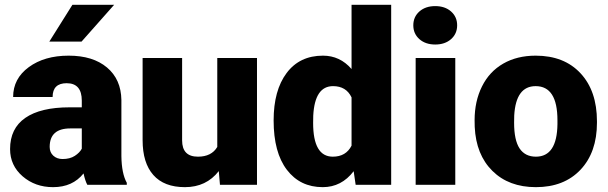

<svg xmlns="http://www.w3.org/2000/svg" viewBox="-20 -770 2534 800"><path d="M343.8 0Q335 -16.1 328.1 -47.4Q282.7 9.8 201.2 9.8Q126.5 9.8 74.2 -35.4Q22 -80.6 22 -148.9Q22 -234.9 85.4 -278.8Q148.9 -322.8 270 -322.8H320.8V-350.6Q320.8 -423.3 257.8 -423.3Q199.2 -423.3 199.2 -365.7H34.7Q34.7 -442.4 99.9 -490.2Q165 -538.1 266.1 -538.1Q367.2 -538.1 425.8 -488.8Q484.4 -439.5 485.8 -353.5V-119.6Q486.8 -46.9 508.3 -8.3V0ZM240.7 -107.4Q271.5 -107.4 291.7 -120.6Q312 -133.8 320.8 -150.4V-234.9H272.9Q187 -234.9 187 -157.7Q187 -135.3 202.1 -121.3Q217.3 -107.4 240.7 -107.4ZM281.7 -750H455.6L319.8 -596.7H185.5Z M891.6 -57.1Q839.4 9.8 750.5 9.8Q663.6 9.8 618.9 -40.8Q574.2 -91.3 574.2 -186V-528.3H738.8V-185.1Q738.8 -117.2 804.7 -117.2Q861.3 -117.2 885.3 -157.7V-528.3H1050.8V0H896.5Z M1120.1 -268.1Q1120.1 -393.6 1174.3 -465.8Q1228.5 -538.1 1325.7 -538.1Q1396.5 -538.1 1444.8 -482.4V-750H1609.9V0H1461.9L1453.6 -56.6Q1402.8 9.8 1324.7 9.8Q1230.5 9.8 1175.3 -62.5Q1120.1 -134.8 1120.1 -268.1ZM1284.7 -257.8Q1284.7 -117.2 1366.7 -117.2Q1421.4 -117.2 1444.8 -163.1V-364.3Q1422.4 -411.1 1367.7 -411.1Q1291.5 -411.1 1285.2 -288.1Z M1877 0H1711.9V-528.3H1877ZM1702.1 -664.6Q1702.1 -699.7 1727.5 -722.2Q1752.9 -744.6 1793.5 -744.6Q1834 -744.6 1859.4 -722.2Q1884.8 -699.7 1884.8 -664.6Q1884.8 -629.4 1859.4 -606.9Q1834 -584.5 1793.5 -584.5Q1752.9 -584.5 1727.5 -606.9Q1702.1 -629.4 1702.1 -664.6Z M1957.5 -269Q1957.5 -348.1 1988.3 -409.9Q2019 -471.7 2076.7 -504.9Q2134.3 -538.1 2211.9 -538.1Q2330.6 -538.1 2398.9 -464.6Q2467.3 -391.1 2467.3 -264.6V-258.8Q2467.3 -135.3 2398.7 -62.7Q2330.1 9.8 2212.9 9.8Q2100.1 9.8 2031.7 -57.9Q1963.4 -125.5 1958 -241.2ZM2122.1 -258.8Q2122.1 -185.5 2145 -151.4Q2168 -117.2 2212.9 -117.2Q2300.8 -117.2 2302.7 -252.4V-269Q2302.7 -411.1 2211.9 -411.1Q2129.4 -411.1 2122.6 -288.6Z"/></svg>

Font: TypoPRO Roboto
Style: Regular
Weight: 900
Designer: Google
Version: Version 2.136; 2016